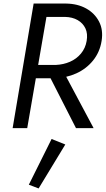

<svg xmlns="http://www.w3.org/2000/svg" viewBox="-20 -720 594 1079"><path d="M322 -345 506 0H407L231 -345ZM254 -700 133 0H51L169 -700ZM215 -700H352Q416 -699 464 -672.5Q512 -646 536.5 -599Q561 -552 551 -490Q541 -427 503 -380Q465 -333 408.5 -307.5Q352 -282 286 -280H143L156 -355H293Q337 -357 373.5 -373Q410 -389 435 -419Q460 -449 467 -490Q474 -531 460 -560.5Q446 -590 416.5 -607Q387 -624 345 -625H202ZM347 92 197 339 142 318 270 61Z"/></svg>

Font: Jost
Style: Italic
Weight: 400
Italic angle: -5°
Version: Version 3.710